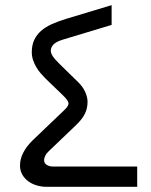

<svg xmlns="http://www.w3.org/2000/svg" viewBox="-20 -720 583 740"><path d="M508.8 0H159.2Q140.1 0 121.8 -5.4Q103.5 -10.7 89.1 -21.2Q74.7 -31.7 65.9 -47.1Q57.1 -62.5 57.1 -82Q57.1 -131.8 106.9 -180.2L231 -298.8Q244.1 -312 244.1 -321.8Q244.1 -331.5 223.1 -352.1L155.8 -417Q146.5 -426.3 137 -437.3Q127.4 -448.2 119.9 -461.2Q112.3 -474.1 107.4 -488.5Q102.5 -502.9 102.5 -519Q102.5 -546.4 112.1 -566.4Q121.6 -586.4 138.7 -601.3Q155.8 -616.2 180.2 -627.2Q204.6 -638.2 233.9 -647L410.2 -700.2V-624L222.7 -567.4Q196.8 -559.6 186.3 -548.6Q175.8 -537.6 175.8 -524.4Q175.8 -515.1 183.3 -503.4Q190.9 -491.7 212.4 -470.7L280.8 -403.8Q300.3 -384.8 308.8 -364.7Q317.4 -344.7 317.4 -327.6Q317.4 -314.9 314.9 -303.7Q312.5 -292.5 307.1 -281.5Q301.8 -270.5 293 -259.5Q284.2 -248.5 271.5 -236.3L168.9 -138.2Q159.2 -129.4 154.5 -119.6Q149.9 -109.9 149.9 -103.5Q149.9 -90.8 160.2 -84.5Q170.4 -78.1 184.6 -78.1H508.8Z"/></svg>

Font: Segoe UI Historic
Style: Regular
Weight: 400
Foundry: Microsoft Corporation
Version: Version 1.03